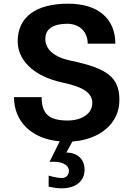

<svg xmlns="http://www.w3.org/2000/svg" viewBox="-20 -757 724 1042"><path d="M439 164C439 105 398 71 340 71L373 11C525 0 628 -89 628 -214C628 -336 565 -386 363 -428C272 -447 226 -490 226 -546C226 -599 267 -628 345 -628C412 -628 456 -584 456 -520H606C606 -656 512 -737 350 -737C174 -737 76 -664 76 -533C76 -436 154 -344 323 -308C438 -284 481 -249 481 -198C481 -141 425 -103 347 -103C245 -103 206 -140 206 -230H56C56 -95 154 -3 304 10L249 121H275C307 121 354 133 354 171C354 193 339 209 315 209C307 209 279 207 244 196V256C276 263 298 265 315 265C386 265 439 230 439 164Z"/></svg>

Font: Perun
Style: Bold
Weight: 700
Foundry: Copyright (c) Stefan Peev, Context Ltd, 2016
Version: Version 1.089